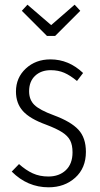

<svg xmlns="http://www.w3.org/2000/svg" viewBox="-20 -787 425 818"><path d="M334 -476 308 -442Q279 -466 253.5 -477Q228 -488 196 -488Q155 -488 129.5 -464Q104 -440 104 -398Q104 -362 126.5 -340Q149 -318 209 -296Q282 -269 314 -234.5Q346 -200 346 -140Q346 -71 300.5 -30Q255 11 187 11Q97 11 30 -56L61 -88Q90 -62 119.5 -48.5Q149 -35 186 -35Q232 -35 260.5 -62Q289 -89 289 -138Q289 -169 279 -188.5Q269 -208 245 -223.5Q221 -239 176 -256Q107 -281 77.5 -314Q48 -347 48 -397Q48 -456 90 -495Q132 -534 195 -534Q273 -534 334 -476ZM298 -767 322 -741 215 -634H180L73 -741L97 -767L198 -680Z"/></svg>

Font: Fira Sans Extra Condensed Light
Style: Regular
Weight: 300
Width: 1
Designer: Carrois Corporate & Edenspiekermann AG
Foundry: Carrois Corporate GbR & Edenspiekermann AG
Version: Version 4.203